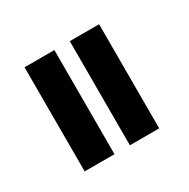

<svg xmlns="http://www.w3.org/2000/svg" viewBox="-66 -737 324 329"><g transform="rotate(-30 96.0 -572.0)"><path d="M106.5 -469H164.5V-675H106.5ZM17 -469H76V-675H17Z"/></g></svg>

Font: Anybody SemiCondensed
Style: Regular
Weight: 400
Width: 4
Version: Version 1.113;gftools[0.9.25]